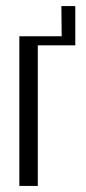

<svg xmlns="http://www.w3.org/2000/svg" viewBox="-20 -615 283 635"><path d="M44 -495H184L183 -595H229V-465H105V0H44Z"/></svg>

Font: Moniqa Paragraph
Style: Regular
Weight: 400
Designer: Rajesh Rajput
Foundry: Rajesh Rajput
Version: Version 1.000